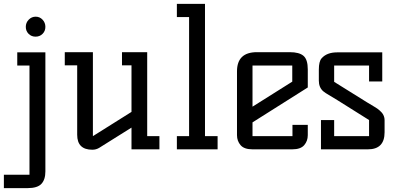

<svg xmlns="http://www.w3.org/2000/svg" viewBox="-30 -770 2053 990"><path d="M204 114Q204 156 183.5 178Q163 200 112 200H-10V131H122V-432H59V-500H204ZM154 -684Q175 -684 189.5 -668.5Q204 -653 204 -631.5Q204 -610 189.5 -595.5Q175 -581 153.5 -581Q132 -581 117.5 -595.5Q103 -610 103 -631.5Q103 -653 118 -668.5Q133 -684 154 -684Z M446 2Q368 2 368 -75V-433H304V-501H449V-68L648 -193V-433H599V-501H729V-68H792V0H648V-112L482 -8Q466 2 446 2Z M1027 -68H1092V0H882V-68H945V-682H882V-750H1027Z M1192 -402Q1192 -501 1295 -501H1464Q1513 -501 1535 -482Q1557 -463 1557 -412V-319L1272 -139V-68H1478V-126H1557V-73Q1557 -43 1538.5 -21.5Q1520 0 1477 0H1272Q1229 0 1210.5 -21.5Q1192 -43 1192 -73ZM1272 -220 1477 -349V-432H1272Z M1953 -88Q1953 0 1867 0H1625V-151H1693V-68H1873V-151L1709 -254Q1684 -270 1666 -280Q1648 -290 1636 -300Q1614 -320 1614 -354V-411Q1614 -453 1628 -469Q1655 -500 1708 -500H1941V-350H1873V-432H1693V-348L1863 -242Q1884 -229 1900.5 -219.5Q1917 -210 1928 -200Q1953 -179 1953 -150Z"/></svg>

Font: Kelly Slab
Style: Regular
Weight: 400
Designer: Denis Masharov
Foundry: Denis Masharov
Version: Version 1.001